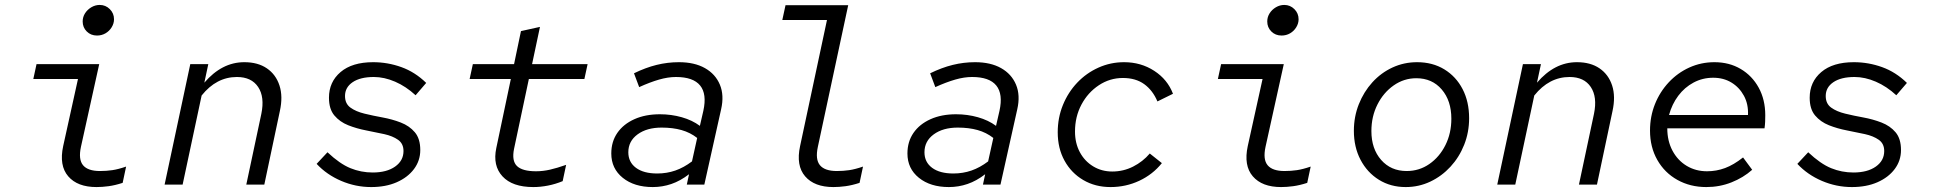

<svg xmlns="http://www.w3.org/2000/svg" viewBox="-20 -748 7840 778"><path d="M373 -604Q348 -604 331.5 -620.5Q315 -637 315 -661Q315 -679 324.5 -694Q334 -709 350 -718.5Q366 -728 384 -728Q408 -728 425 -711Q442 -694 442 -670Q442 -653 432.5 -637.5Q423 -622 407.5 -613Q392 -604 373 -604ZM371 10Q294 10 256.5 -33.5Q219 -77 236 -156L296 -428H115L128 -488H382L308 -153Q297 -102 316.5 -78.5Q336 -55 385 -55Q411 -55 435 -58.5Q459 -62 491 -73L477 -7Q446 3 420 6.5Q394 10 371 10Z M647 0 751 -488H824L808 -413Q843 -454 883.5 -475Q924 -496 970 -496Q1025 -496 1061.5 -471Q1098 -446 1112.5 -401.5Q1127 -357 1114 -298L1051 0H978L1039 -287Q1053 -355 1026 -395.5Q999 -436 940 -436Q857 -436 797 -361L720 0Z M1484 10Q1421 10 1362.5 -15Q1304 -40 1263 -84L1307 -131Q1357 -84 1400 -66.5Q1443 -49 1490 -49Q1547 -49 1581 -73Q1615 -97 1615 -136Q1615 -166 1593 -181.5Q1571 -197 1537 -204.5Q1503 -212 1464 -219.5Q1425 -227 1391 -240.5Q1357 -254 1335 -280Q1313 -306 1313 -352Q1313 -416 1360 -456Q1407 -496 1492 -496Q1551 -496 1606.5 -476Q1662 -456 1707 -412L1664 -362Q1625 -398 1581 -417Q1537 -436 1495 -436Q1440 -436 1409 -415Q1378 -394 1378 -359Q1378 -328 1400 -312Q1422 -296 1457 -287.5Q1492 -279 1530.5 -272Q1569 -265 1604 -251.5Q1639 -238 1661 -212Q1683 -186 1683 -140Q1683 -97 1657.5 -63Q1632 -29 1587.5 -9.5Q1543 10 1484 10Z M2141 10Q2056 10 2016 -33.5Q1976 -77 1991 -148L2050 -428H1883L1896 -488H2063L2091 -622L2168 -639L2136 -488H2361L2348 -428H2123L2063 -145Q2053 -96 2075 -75Q2097 -54 2152 -54Q2180 -54 2208.5 -60.5Q2237 -67 2274 -80L2260 -14Q2231 -2 2200.5 4Q2170 10 2141 10Z M2625 10Q2550 10 2503.5 -27.5Q2457 -65 2457 -126Q2457 -174 2481.5 -209.5Q2506 -245 2550.5 -265Q2595 -285 2654 -285Q2700 -285 2742.5 -273Q2785 -261 2816 -238L2830 -299Q2845 -367 2817 -401.5Q2789 -436 2719 -436Q2687 -436 2650.5 -425.5Q2614 -415 2570 -395L2549 -451Q2596 -474 2640.5 -485Q2685 -496 2731 -496Q2794 -496 2836.5 -472Q2879 -448 2897 -405Q2915 -362 2902 -305L2834 0H2763L2772 -42Q2737 -15 2700.5 -2.5Q2664 10 2625 10ZM2526 -131Q2526 -91 2557 -68Q2588 -45 2643 -45Q2682 -45 2716.5 -57Q2751 -69 2784 -94L2805 -189Q2777 -211 2741.5 -221Q2706 -231 2661 -231Q2601 -231 2563.5 -203.5Q2526 -176 2526 -131Z M3357 10Q3280 10 3242.5 -33.5Q3205 -77 3222 -156L3331 -667H3150L3163 -727H3417L3294 -153Q3283 -102 3302.5 -78.5Q3322 -55 3371 -55Q3397 -55 3421 -58.5Q3445 -62 3477 -73L3463 -7Q3432 3 3406 6.5Q3380 10 3357 10Z M3825 10Q3750 10 3703.5 -27.5Q3657 -65 3657 -126Q3657 -174 3681.5 -209.5Q3706 -245 3750.5 -265Q3795 -285 3854 -285Q3900 -285 3942.5 -273Q3985 -261 4016 -238L4030 -299Q4045 -367 4017 -401.5Q3989 -436 3919 -436Q3887 -436 3850.5 -425.5Q3814 -415 3770 -395L3749 -451Q3796 -474 3840.5 -485Q3885 -496 3931 -496Q3994 -496 4036.5 -472Q4079 -448 4097 -405Q4115 -362 4102 -305L4034 0H3963L3972 -42Q3937 -15 3900.5 -2.5Q3864 10 3825 10ZM3726 -131Q3726 -91 3757 -68Q3788 -45 3843 -45Q3882 -45 3916.5 -57Q3951 -69 3984 -94L4005 -189Q3977 -211 3941.5 -221Q3906 -231 3861 -231Q3801 -231 3763.5 -203.5Q3726 -176 3726 -131Z M4480 10Q4418 10 4369.5 -18.5Q4321 -47 4293.5 -97Q4266 -147 4266 -212Q4266 -271 4287 -322.5Q4308 -374 4345 -413Q4382 -452 4431 -474Q4480 -496 4535 -496Q4603 -496 4657 -461Q4711 -426 4733 -368L4670 -337Q4651 -382 4616.5 -407Q4582 -432 4530 -432Q4477 -432 4432.5 -402.5Q4388 -373 4362 -324Q4336 -275 4336 -215Q4336 -168 4355.5 -131.5Q4375 -95 4409.5 -74Q4444 -53 4487 -53Q4532 -53 4571.5 -73Q4611 -93 4639 -126L4688 -87Q4651 -41 4596.5 -15.5Q4542 10 4480 10Z M5173 -604Q5148 -604 5131.5 -620.5Q5115 -637 5115 -661Q5115 -679 5124.5 -694Q5134 -709 5150 -718.5Q5166 -728 5184 -728Q5208 -728 5225 -711Q5242 -694 5242 -670Q5242 -653 5232.5 -637.5Q5223 -622 5207.5 -613Q5192 -604 5173 -604ZM5171 10Q5094 10 5056.5 -33.5Q5019 -77 5036 -156L5096 -428H4915L4928 -488H5182L5108 -153Q5097 -102 5116.5 -78.5Q5136 -55 5185 -55Q5211 -55 5235 -58.5Q5259 -62 5291 -73L5277 -7Q5246 3 5220 6.5Q5194 10 5171 10Z M5676 10Q5615 10 5567.5 -19.5Q5520 -49 5493 -100.5Q5466 -152 5466 -218Q5466 -275 5486 -325.5Q5506 -376 5541 -414.5Q5576 -453 5622.5 -474.5Q5669 -496 5722 -496Q5785 -496 5832.5 -467Q5880 -438 5906.5 -387Q5933 -336 5933 -269Q5933 -212 5913 -161.5Q5893 -111 5857.5 -72.5Q5822 -34 5775.5 -12Q5729 10 5676 10ZM5680 -55Q5731 -55 5772 -83.5Q5813 -112 5837 -160Q5861 -208 5861 -267Q5861 -340 5822 -385.5Q5783 -431 5719 -431Q5669 -431 5627.5 -402Q5586 -373 5561.5 -324.5Q5537 -276 5537 -217Q5537 -145 5576.5 -100Q5616 -55 5680 -55Z M6047 0 6151 -488H6224L6208 -413Q6243 -454 6283.5 -475Q6324 -496 6370 -496Q6425 -496 6461.5 -471Q6498 -446 6512.5 -401.5Q6527 -357 6514 -298L6451 0H6378L6439 -287Q6453 -355 6426 -395.5Q6399 -436 6340 -436Q6257 -436 6197 -361L6120 0Z M6894 10Q6829 10 6777 -19Q6725 -48 6695.5 -100Q6666 -152 6666 -219Q6666 -276 6686 -326Q6706 -376 6742 -414.5Q6778 -453 6825.5 -474.5Q6873 -496 6927 -496Q6987 -496 7033.5 -468.5Q7080 -441 7106.5 -392.5Q7133 -344 7133 -281Q7133 -268 7132.5 -255Q7132 -242 7130 -228H6736Q6736 -177 6757 -137.5Q6778 -98 6814.5 -76Q6851 -54 6897 -54Q6935 -54 6970 -67Q7005 -80 7043 -110L7080 -60Q7044 -28 6996 -9Q6948 10 6894 10ZM6743 -282H7063Q7065 -326 7046.5 -360Q7028 -394 6996 -413.5Q6964 -433 6922 -433Q6879 -433 6842.5 -413.5Q6806 -394 6780.5 -360Q6755 -326 6743 -282Z M7484 10Q7421 10 7362.5 -15Q7304 -40 7263 -84L7307 -131Q7357 -84 7400 -66.5Q7443 -49 7490 -49Q7547 -49 7581 -73Q7615 -97 7615 -136Q7615 -166 7593 -181.5Q7571 -197 7537 -204.5Q7503 -212 7464 -219.5Q7425 -227 7391 -240.5Q7357 -254 7335 -280Q7313 -306 7313 -352Q7313 -416 7360 -456Q7407 -496 7492 -496Q7551 -496 7606.5 -476Q7662 -456 7707 -412L7664 -362Q7625 -398 7581 -417Q7537 -436 7495 -436Q7440 -436 7409 -415Q7378 -394 7378 -359Q7378 -328 7400 -312Q7422 -296 7457 -287.5Q7492 -279 7530.5 -272Q7569 -265 7604 -251.5Q7639 -238 7661 -212Q7683 -186 7683 -140Q7683 -97 7657.5 -63Q7632 -29 7587.5 -9.5Q7543 10 7484 10Z"/></svg>

Font: Red Hat Mono
Style: Italic
Weight: 400
Italic angle: -12°
Monospace: yes
Designer: Pentagram, MCKL
Foundry: MCKL
Version: Version 1.030